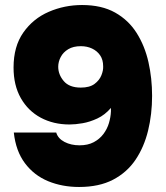

<svg xmlns="http://www.w3.org/2000/svg" viewBox="-20 -737 662 765"><path d="M295 8Q228 8 172 -15Q116 -38 79.5 -86.5Q43 -135 35 -209H204Q211 -185 237 -171.5Q263 -158 297 -158Q330 -158 353.5 -170.5Q377 -183 392 -203Q407 -223 414 -246.5Q421 -270 422 -293Q422 -297 422 -300.5Q422 -304 422 -307Q398 -279 368 -265Q338 -251 309 -246Q280 -241 257 -241Q193 -241 142.5 -268Q92 -295 63 -346Q34 -397 34 -468Q34 -552 73 -607.5Q112 -663 174.5 -690Q237 -717 307 -717Q385 -717 438.5 -687Q492 -657 524.5 -605.5Q557 -554 571.5 -489.5Q586 -425 586 -355Q586 -282 570 -216.5Q554 -151 520 -100.5Q486 -50 430.5 -21Q375 8 295 8ZM302 -388Q337 -388 356.5 -402.5Q376 -417 384 -437Q392 -457 391 -473Q391 -499 379 -516.5Q367 -534 347 -543.5Q327 -553 302 -553Q272 -553 252 -541Q232 -529 222 -510Q212 -491 212 -471Q212 -440 234 -414Q256 -388 302 -388Z"/></svg>

Font: Onest Black
Style: Regular
Weight: 900
Designer: Dmitri Voloshin, Andrey Kudryavtsev
Foundry: Dmitri Voloshin, Andrey Kudryavtsev
Version: Version 1.000;gftools[0.9.33]